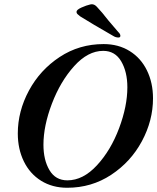

<svg xmlns="http://www.w3.org/2000/svg" viewBox="-20 -872 742 906"><path d="M64 -242Q64 -347 116.5 -444.5Q169 -542 261.5 -603Q354 -664 469 -664Q539 -664 592 -631Q645 -598 673.5 -539.5Q702 -481 702 -408Q702 -303 649.5 -205.5Q597 -108 504.5 -47Q412 14 297 14Q227 14 174 -19Q121 -52 92.5 -110.5Q64 -169 64 -242ZM581 -460Q581 -533 552 -582.5Q523 -632 467 -632Q395 -632 330 -560Q265 -488 225 -383Q185 -278 185 -189Q185 -117 213.5 -69Q242 -21 298 -21Q372 -21 437.5 -92Q503 -163 542 -267Q581 -371 581 -460ZM515 -702Q412 -761 358 -795Q349 -802 345 -806Q341 -810 341 -816Q341 -826 364.5 -836.5Q388 -847 406 -851L413 -852Q426 -852 437 -840Q461 -815 491 -776L538 -721Q548 -712 548 -703Q548 -695 539 -695Q526 -695 515 -702Z"/></svg>

Font: EB Garamond SemiBold
Style: Italic
Weight: 600
Italic angle: -17.2°
Designer: Georg Duffner and Octavio Pardo
Foundry: Georg Duffner
Version: Version 1.000